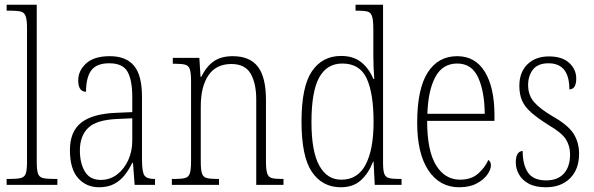

<svg xmlns="http://www.w3.org/2000/svg" viewBox="-20 -780 2504 810"><path d="M8 0V-25H19Q52 -25 68 -29Q84 -33 89 -48.5Q94 -64 94 -98V-660Q94 -695 88.5 -711Q83 -727 68.5 -731Q54 -735 27 -735H8V-760H135V-98Q135 -64 140 -48.5Q145 -33 161 -29Q177 -25 210 -25H222V0Z M398 10Q344 10 309.5 -28.5Q275 -67 275 -147Q275 -225 322.5 -262.5Q370 -300 469 -304L538 -307V-371Q538 -442 518 -477.5Q498 -513 441 -513Q387 -513 365 -483Q343 -453 343 -393Q310 -393 310 -441Q310 -482 343.5 -512.5Q377 -543 443 -543Q512 -543 545.5 -502.5Q579 -462 579 -372V-107Q579 -54 589.5 -39.5Q600 -25 631 -25H634V0H548L541 -93H538Q525 -66 507 -42.5Q489 -19 462.5 -4.5Q436 10 398 10ZM405 -21Q444 -21 474 -44Q504 -67 521 -104.5Q538 -142 538 -186V-281L473 -278Q386 -274 351.5 -240Q317 -206 317 -145Q317 -92 338 -56.5Q359 -21 405 -21Z M705 0V-25H717Q746 -25 761 -29Q776 -33 781 -49Q786 -65 786 -99V-438Q786 -472 781 -487.5Q776 -503 761.5 -507Q747 -511 719 -511H709V-536H821L826 -456H829Q851 -500 882 -521.5Q913 -543 962 -543Q1034 -543 1068 -498.5Q1102 -454 1102 -359V-99Q1102 -65 1107 -49Q1112 -33 1126 -29Q1140 -25 1169 -25H1176V0H1061V-361Q1061 -428 1037.5 -469Q1014 -510 956 -510Q892 -510 859.5 -462.5Q827 -415 827 -331V-98Q827 -64 832 -48.5Q837 -33 852 -29Q867 -25 896 -25H904V0Z M1418 10Q1340 10 1296 -54.5Q1252 -119 1252 -267Q1252 -415 1296 -479.5Q1340 -544 1419 -544Q1471 -544 1504 -517.5Q1537 -491 1555 -447H1559Q1557 -471 1556 -497Q1555 -523 1555 -548V-656Q1555 -693 1550 -710Q1545 -727 1531 -731Q1517 -735 1490 -735H1480V-760H1596V-93Q1596 -62 1601 -47.5Q1606 -33 1620.5 -29Q1635 -25 1663 -25H1674V0H1561L1556 -98H1554Q1535 -49 1502.5 -19.5Q1470 10 1418 10ZM1421 -22Q1489 -22 1522.5 -85.5Q1556 -149 1556 -265Q1556 -386 1527 -449Q1498 -512 1424 -512Q1359 -512 1326.5 -453Q1294 -394 1294 -265Q1294 -140 1327.5 -80.5Q1361 -21 1421 -22Z M1917 10Q1835 10 1787.5 -61Q1740 -132 1740 -262Q1740 -404 1784 -473.5Q1828 -543 1909 -543Q1985 -543 2025.5 -477Q2066 -411 2066 -294V-270H1782Q1782 -144 1819.5 -83Q1857 -22 1921 -22Q1968 -22 1997 -47.5Q2026 -73 2040 -105Q2051 -99 2051 -82Q2051 -65 2036 -43.5Q2021 -22 1991 -6Q1961 10 1917 10ZM2025 -300Q2024 -395 1997 -453.5Q1970 -512 1909 -512Q1847 -512 1816.5 -455Q1786 -398 1783 -300Z M2283 10Q2238 10 2210 -5.5Q2182 -21 2169 -45Q2156 -69 2156 -94Q2156 -120 2164 -131.5Q2172 -143 2185 -143Q2185 -85 2207.5 -52Q2230 -19 2284 -19Q2333 -19 2359 -48Q2385 -77 2385 -129Q2385 -164 2367.5 -192Q2350 -220 2295 -252Q2249 -281 2221.5 -305Q2194 -329 2182.5 -355.5Q2171 -382 2171 -418Q2171 -475 2205 -508.5Q2239 -542 2296 -542Q2352 -542 2381.5 -514.5Q2411 -487 2411 -449Q2411 -403 2382 -403Q2382 -513 2294 -513Q2249 -513 2228.5 -486.5Q2208 -460 2208 -421Q2208 -378 2233.5 -349Q2259 -320 2312 -289Q2377 -252 2400 -215.5Q2423 -179 2423 -131Q2423 -66 2385 -28Q2347 10 2283 10Z"/></svg>

Font: Noto Serif Tamil Condensed ExtraLight
Style: Regular
Weight: 200
Width: 3
Designer: Indian Type Foundry, Tom Grace, and the Monotype Design Team
Foundry: Monotype Imaging Inc.
Version: Version 2.004; ttfautohint (v1.8.4.7-5d5b)